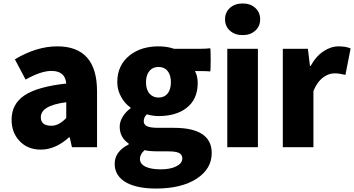

<svg xmlns="http://www.w3.org/2000/svg" viewBox="-20 -851 2047 1110"><path d="M216 14Q139 14 92 -37Q47 -85 47 -159Q47 -250 122 -300Q197 -350 363 -368Q357 -441 277 -441Q217 -441 128 -391L66 -508Q191 -583 311 -583Q541 -583 541 -323V-161V0H396L383 -57H379Q300 14 216 14ZM277 -124Q321 -124 363 -169V-260Q285 -250 248 -226Q216 -205 216 -173Q216 -124 277 -124Z M882 239Q776 239 713 206Q643 168 643 96Q643 25 724 -16V-21Q672 -56 672 -119Q672 -148 690 -177Q707 -205 735 -225V-229Q702 -252 682 -288Q658 -329 658 -376Q658 -475 731 -532Q797 -583 896 -583Q946 -583 986 -569H1090H1143Q1170 -569 1195 -572Q1198 -570 1198 -505Q1198 -440 1195 -438Q1173 -440 1151 -440H1107Q1123 -412 1123 -371Q1123 -276 1057 -226Q997 -180 896 -180Q865 -180 829 -190Q811 -173 811 -150Q811 -130 830.5 -121Q850 -112 895 -112H985Q1204 -112 1204 34Q1204 125 1117 182Q1029 239 882 239ZM910 128Q965 128 999.5 110.5Q1034 93 1034 65Q1034 41 1012 32Q994 24 951 24H897Q841 24 816 17Q789 41 789 68Q789 97 822 113Q854 128 910 128ZM896 -287Q929 -287 948 -309Q968 -333 968 -375.5Q968 -418 948 -442Q929 -464 896 -464Q864 -464 845 -442Q824 -418 824 -375.5Q824 -333 845 -309Q865 -287 896 -287Z M1294 0V-569H1471V-284V0ZM1383 -648Q1338 -648 1309.5 -673.5Q1281 -699 1281 -739.5Q1281 -780 1309.5 -805.5Q1338 -831 1383 -831Q1428 -831 1456 -805Q1484 -780 1484 -739Q1484 -699 1455.5 -673.5Q1427 -648 1383 -648Z M1615 0V-284V-569H1760L1772 -470H1776Q1806 -525 1851 -555Q1893 -583 1938 -583Q1980 -583 2007 -571L1977 -418Q1941 -427 1915 -427Q1880 -427 1849 -404Q1813 -377 1792 -325V0Z"/></svg>

Font: GenSekiGothic TW H
Style: Regular
Weight: 900
Version: Version 1.501;PS 1;hotconv 16.6.51;makeotf.lib2.5.65220